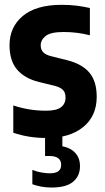

<svg xmlns="http://www.w3.org/2000/svg" viewBox="-20 -576 447 816"><path d="M178.5 10.5Q140.5 10.5 105 5Q69.5 -0.5 36.5 -12V-128Q69 -117 103.8 -111.2Q138.5 -105.5 175.5 -105.5Q220 -105.5 239.2 -120.2Q258.5 -135 258.5 -161Q258.5 -182.5 247.8 -193.5Q237 -204.5 215 -210.5L145.5 -227.5Q84 -243 52.2 -280.8Q20.5 -318.5 20.5 -384Q20.5 -461 77 -508.2Q133.5 -555.5 242.5 -555.5Q276.5 -555.5 306 -551.8Q335.5 -548 362 -542V-426Q308.5 -440 250 -440Q195 -440 174 -423Q153 -406 153 -384Q153 -364.5 163.8 -353.8Q174.5 -343 196 -337.5L266 -320Q329 -304 360 -267.2Q391 -230.5 391 -164.5Q391 -83 333.8 -36.2Q276.5 10.5 178.5 10.5ZM198.5 221Q176 221 155.8 217.2Q135.5 213.5 117.5 207V146Q137 154 156.8 157.2Q176.5 160.5 192 160.5Q240 160.5 240 125Q240 87 190 87H171.5V-10H245V45.5Q280.5 52.5 300.2 74.2Q320 96 320 130.5Q320 171.5 291 196.2Q262 221 198.5 221Z"/></svg>

Font: Encode Sans Cnd
Style: Bold
Weight: 700
Width: 3
Designer: Multiple Designers
Foundry: Impallari Type
Version: Version 3.002; ttfautohint (v1.8.3) -l 8 -r 50 -G 200 -x 14 